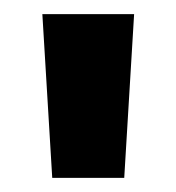

<svg xmlns="http://www.w3.org/2000/svg" viewBox="-20 -688 250 272"><path d="M54 -436 40 -668H170L156 -436Z"/></svg>

Font: Atkinson Hyperlegible Next
Style: Bold
Weight: 700
Designer: Elliott Scott, Megan Eiswerth, Linus Boman, Theodore Petrosky, Letters from Sweden
Foundry: Applied Design Works, Letters from Sweden
Version: Version 2.001